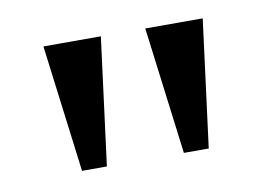

<svg xmlns="http://www.w3.org/2000/svg" viewBox="-40 -771 489 349"><g transform="rotate(-10 204.0 -596.5)"><path d="M320.8 -479H274.9L245.1 -713.9H351.1ZM132.8 -479H86.9L57.1 -713.9H163.1Z"/></g></svg>

Font: Sitara
Style: Italic
Weight: 400
Italic angle: -11°
Designer: Neelakash Kshetrimayum
Foundry: Neelakash Kshetrimayum
Version: Version 1.000;PS Version 1.000;PS 1.0;hotconv 1.;hotconv 1.0